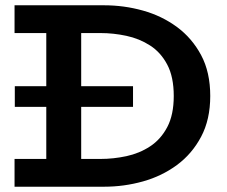

<svg xmlns="http://www.w3.org/2000/svg" viewBox="-20 -706 857 726"><path d="M35 0V-105H360Q409 -105 458 -115.5Q507 -126 547.5 -152.5Q588 -179 612.5 -225.5Q637 -272 637 -343Q637 -415 612.5 -461.5Q588 -508 547.5 -534Q507 -560 458 -570.5Q409 -581 360 -581H35V-686H374Q449 -686 520.5 -666Q592 -646 649 -604Q706 -562 740.5 -497.5Q775 -433 775 -343Q775 -254 740.5 -189Q706 -124 649 -82Q592 -40 520.5 -20Q449 0 374 0ZM155 -61V-626H287V-61ZM36 -302V-380H483V-302Z"/></svg>

Font: BioRhyme
Style: Bold
Weight: 700
Designer: Aoife Mooney
Foundry: Aoife Mooney Type
Version: Version 1.600;gftools[0.9.33]